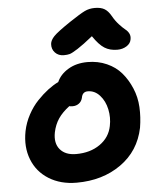

<svg xmlns="http://www.w3.org/2000/svg" viewBox="-58 -955 786 968"><g transform="rotate(-5 334.5 -471.0)"><path d="M282.2 -682.1Q254.9 -682.1 238 -700Q221.2 -717.8 223.1 -744.1Q224.6 -762.7 243.4 -782.5Q262.2 -802.2 329.1 -847.2Q383.3 -883.3 406.5 -894.5Q429.7 -905.8 458 -905.8Q488.8 -905.8 507.1 -894.8Q525.4 -883.8 540 -857.9Q554.2 -832.5 572.5 -812.7Q590.8 -793 602.5 -783.9Q614.3 -774.9 620.8 -762Q627.4 -749 624 -731.9Q620.6 -711.4 600.3 -698.7Q580.1 -686 553.2 -686Q515.6 -686 488.5 -703.1Q461.4 -720.2 431.2 -765.1Q382.8 -726.1 353.3 -707.3Q323.7 -688.5 311.8 -685.3Q299.8 -682.1 282.2 -682.1ZM291 -36.1Q210 -36.1 150.6 -73Q91.3 -109.9 66.2 -174.3Q41 -238.8 56.2 -316.9Q64.9 -360.4 86.2 -399.7Q107.4 -439 134.8 -467.5Q162.1 -496.1 188.7 -516.4Q215.3 -536.6 242.2 -549.8Q258.8 -587.9 300 -612.5Q341.3 -637.2 397.9 -637.2Q450.7 -637.2 495.1 -617.4Q539.6 -597.7 568.6 -563.7Q597.7 -529.8 616.9 -484.4Q636.2 -439 638.9 -388.2Q641.6 -337.4 632.8 -284.2Q608.9 -168 515.4 -102.1Q421.9 -36.1 291 -36.1ZM203.1 -298.8Q192.4 -244.1 219.5 -212.2Q246.6 -180.2 300.8 -180.2Q372.1 -180.2 421.4 -214.6Q470.7 -249 481.9 -306.2Q490.7 -348.1 481.7 -390.6Q472.7 -433.1 447 -461.7Q421.4 -490.2 386.2 -490.2Q358.9 -490.2 354 -460Q349.6 -441.9 335.9 -431.9Q322.3 -421.9 304.2 -421.9Q292 -421.9 287.1 -423.8Q250.5 -396 231 -366.9Q211.4 -337.9 203.1 -298.8Z"/></g></svg>

Font: Shantell Sans Irregular
Style: Bold Italic
Weight: 700
Italic angle: -11.31°
Designer: Stephen Nixon, Anya Danilova, Shantell Martin
Foundry: Arrow Type
Version: Version 1.006;[9816181b4]